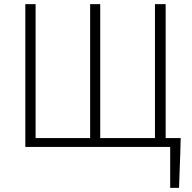

<svg xmlns="http://www.w3.org/2000/svg" viewBox="-20 -717 931 933"><path d="M850 196H807V-3H103V-697H153V-46H418V-697H467V-46H733V-697H785V-46H858Q858 -17 850 196Z"/></svg>

Font: LXGW 975 Gothic SC 200W
Style: Regular
Weight: 200
Version: Version 2.01;February 25, 2021